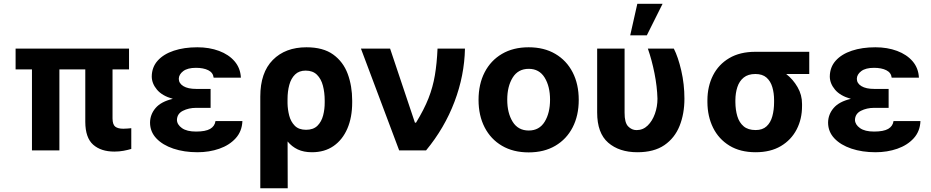

<svg xmlns="http://www.w3.org/2000/svg" viewBox="-20 -806 4990 1029"><path d="M671.5 -545.5V-433.9H583.1V-170.8Q583.5 -138.1 597.8 -127.1Q612.2 -116.1 641 -116.1Q653.4 -116.1 664.4 -117.2Q675.4 -118.3 683.6 -119V-7.8Q664.8 -2.1 642 2.1Q619.3 6.4 593 6.4Q521.3 6.4 479.4 -30.5Q437.5 -67.5 437.1 -152.7V-433.9H298.3V0H151.3V-433.9H63.6V-545.5Z M1108.7 -285.9V-228H1031.2Q991.5 -228 960.2 -212.2Q929 -196.4 928.3 -163Q929 -138.1 955.1 -119.5Q981.2 -100.9 1030.5 -100.9Q1081.3 -100.9 1106.2 -115.2Q1131 -129.6 1134.9 -157.3H1279.1Q1277 -102.3 1243.1 -65Q1209.2 -27.7 1155.2 -8.9Q1101.2 9.9 1038.4 9.9Q967 9.9 909.3 -9.4Q851.6 -28.8 818 -64.3Q784.4 -99.8 784.1 -148.4Q784.4 -192.5 813.7 -226.9Q843 -261.4 906.2 -276.3Q849.1 -292.3 821.4 -325.3Q793.7 -358.3 793.3 -395.6Q793.7 -446 825.1 -481Q856.5 -516 911.6 -534.3Q966.6 -552.6 1037.6 -552.6Q1101.9 -552.6 1153.9 -533.2Q1206 -513.8 1237.2 -477.5Q1268.5 -441.1 1271 -389.9H1125Q1121.8 -416.9 1096.1 -429.7Q1070.3 -442.5 1030.2 -442.5Q985.1 -442.5 961.8 -424.7Q938.6 -407 938.2 -383.5Q938.6 -359 962.9 -344.3Q987.2 -329.5 1031.2 -329.5H1108.7Z M1375 203.1V-288.4Q1375 -416.9 1442.1 -484.7Q1509.2 -552.6 1622.5 -552.6Q1712 -552.6 1765.8 -513.7Q1819.6 -474.8 1843.6 -409.8Q1867.5 -344.8 1867.5 -267V-257.1Q1867.5 -176.8 1841.6 -116.8Q1815.7 -56.8 1767.6 -23.4Q1719.5 9.9 1652 9.9Q1607.6 9.9 1575.8 -5.1Q1544 -20.2 1521.3 -47.9L1522 203.1ZM1521 -251.8Q1521.7 -219.1 1530 -186.6Q1538.4 -154.1 1559.7 -132.3Q1581 -110.4 1620.4 -110.4Q1659.4 -110.4 1681.3 -132.1Q1703.1 -153.8 1711.8 -187.5Q1720.5 -221.2 1720.2 -257.1V-267Q1720.2 -310.4 1710.6 -346.9Q1701 -383.5 1678.6 -405.5Q1656.2 -427.6 1618.3 -427.6Q1582.7 -427.6 1561.3 -406.6Q1539.8 -385.7 1530.4 -350.9Q1521 -316.1 1521 -274.5Z M2119.3 0 1914.4 -545.5H2070.7L2203.8 -148.4H2209.5Q2252.8 -219.1 2276.5 -279.3Q2300.1 -339.5 2310.7 -402.7Q2321.4 -465.9 2324.9 -545.5H2471.9Q2469.1 -401.3 2415.8 -260.7Q2362.6 -120 2263.5 0Z M2813.2 10.7Q2730.5 10.7 2670.3 -24.7Q2610.1 -60 2577.4 -123.4Q2544.7 -186.8 2544.7 -270.6Q2544.7 -355.1 2577.4 -418.5Q2610.1 -481.9 2670.3 -517.2Q2730.5 -552.6 2813.2 -552.6Q2896 -552.6 2956.1 -517.2Q3016.3 -481.9 3049 -418.5Q3081.7 -355.1 3081.7 -270.6Q3081.7 -186.8 3049 -123.4Q3016.3 -60 2956.1 -24.7Q2896 10.7 2813.2 10.7ZM2813.9 -106.5Q2870 -106.5 2899 -153.4Q2927.9 -200.3 2927.9 -271.7Q2927.9 -343 2899 -390.1Q2870 -437.1 2813.9 -437.1Q2756.7 -437.1 2727.6 -390.1Q2698.5 -343 2698.5 -271.7Q2698.5 -200.3 2727.6 -153.4Q2756.7 -106.5 2813.9 -106.5Z M3180.4 -545.5H3327.4V-201.7Q3327.1 -148.8 3346.4 -128.7Q3365.8 -108.7 3391.3 -108.7Q3426.1 -108.7 3451.2 -133.2Q3476.2 -157.7 3489.9 -196.2Q3503.6 -234.7 3503.6 -277Q3501.8 -342.3 3487.6 -413.5Q3473.4 -484.7 3452.1 -545.5H3591.3Q3614.3 -500.7 3631.2 -427.7Q3648.1 -354.8 3648.1 -277Q3648.1 -196.4 3622.2 -131.4Q3596.2 -66.4 3540.7 -28.2Q3485.1 9.9 3396 9.9Q3298.7 9.9 3239.5 -41.4Q3180.4 -92.7 3180.4 -203.1ZM3357.6 -616.8 3395.6 -785.5H3530.9L3446.7 -616.8Z M3771.3 -258.5V-269.9Q3771.7 -343.4 3801.3 -402Q3831 -460.6 3888.3 -494.5Q3945.7 -528.4 4028.4 -528.4H4317.1V-409.4H4193.5Q4230.1 -381 4254.4 -339Q4278.8 -296.9 4278.4 -248.6V-238.6Q4278.8 -168.7 4249.6 -112.4Q4220.5 -56.1 4165 -23.1Q4109.4 9.9 4029.8 9.9Q3947.1 9.9 3889.4 -25.4Q3831.7 -60.7 3801.7 -121.4Q3771.7 -182.2 3771.3 -258.5ZM3921.2 -269.9V-258.5Q3921.5 -217.3 3931.6 -183.2Q3941.8 -149.1 3965.4 -129.1Q3989 -109 4029.8 -109Q4066.8 -109 4088.4 -129.1Q4110.1 -149.1 4119.3 -183.2Q4128.6 -217.3 4128.6 -258.5V-269.9Q4128.6 -307.5 4119.1 -339.3Q4109.7 -371.1 4087.9 -390.3Q4066.1 -409.4 4028.4 -409.4Q3989.3 -409.4 3965.7 -390.3Q3942.1 -371.1 3931.8 -339.3Q3921.5 -307.5 3921.2 -269.9Z M4742.5 -285.9V-228H4665.1Q4625.4 -228 4594.1 -212.2Q4562.9 -196.4 4562.1 -163Q4562.9 -138.1 4589 -119.5Q4615.1 -100.9 4664.4 -100.9Q4715.2 -100.9 4740.1 -115.2Q4764.9 -129.6 4768.8 -157.3H4913Q4910.9 -102.3 4877 -65Q4843 -27.7 4789.1 -8.9Q4735.1 9.9 4672.2 9.9Q4600.9 9.9 4543.1 -9.4Q4485.4 -28.8 4451.9 -64.3Q4418.3 -99.8 4418 -148.4Q4418.3 -192.5 4447.6 -226.9Q4476.9 -261.4 4540.1 -276.3Q4483 -292.3 4455.3 -325.3Q4427.6 -358.3 4427.2 -395.6Q4427.6 -446 4459 -481Q4490.4 -516 4545.5 -534.3Q4600.5 -552.6 4671.5 -552.6Q4735.8 -552.6 4787.8 -533.2Q4839.8 -513.8 4871.1 -477.5Q4902.3 -441.1 4904.8 -389.9H4758.9Q4755.7 -416.9 4729.9 -429.7Q4704.2 -442.5 4664.1 -442.5Q4619 -442.5 4595.7 -424.7Q4572.4 -407 4572.1 -383.5Q4572.4 -359 4596.8 -344.3Q4621.1 -329.5 4665.1 -329.5H4742.5Z"/></svg>

Font: Inter Zeller
Style: Bold
Weight: 700
Designer: Rasmus Andersson; Joe Bland
Foundry: zeller
Version: Version 3.015;git-dec3a8cb1